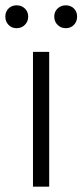

<svg xmlns="http://www.w3.org/2000/svg" viewBox="-44 -702 310 722"><path d="M18.5 -682Q37 -682 49.5 -670Q62 -658 62 -639.5Q62 -621 49.5 -608.5Q37 -596 18.5 -596Q0 -596 -12 -608.5Q-24 -621 -24 -639.5Q-24 -658 -12 -670Q0 -682 18.5 -682ZM203.5 -682Q222 -682 234 -670Q246 -658 246 -639.5Q246 -621 234 -608.5Q222 -596 203.5 -596Q185 -596 172.5 -608.5Q160 -621 160 -639.5Q160 -658 172.5 -670Q185 -682 203.5 -682ZM141 0H80V-507H141Z"/></svg>

Font: Hind Jalandhar Light
Style: Regular
Weight: 300
Designer: Namrata Goyal
Foundry: Indian Type Foundry
Version: Version 0.702;PS 1.0;hotconv 1.0.81;makeotf.lib2.5.63406